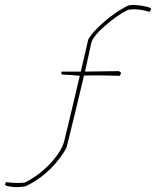

<svg xmlns="http://www.w3.org/2000/svg" viewBox="-120 -638 629 775"><path d="M-17 114Q-48 119 -69 116.5Q-90 114 -97 111L-100 105L-95 97Q-75 100 -57 100.5Q-39 101 -20 99Q22 78 56 48Q90 18 112 -13.5Q134 -45 139 -68Q157 -140 172.5 -207Q188 -274 202 -332Q185 -334 167.5 -335Q150 -336 131 -337L127 -342L129 -349H206Q214 -382 221.5 -414.5Q229 -447 236 -478Q246 -497 271 -522.5Q296 -548 329 -573Q362 -598 396 -615Q409 -619 428.5 -617.5Q448 -616 465 -612.5Q482 -609 489 -605V-599L483 -590Q462 -597 438.5 -599.5Q415 -602 396 -598Q375 -588 351 -571Q327 -554 304 -534Q281 -514 266 -495.5Q251 -477 248 -463Q243 -441 237 -412Q231 -383 223 -349L360 -351L369 -344L364 -332Q331 -333 295.5 -333.5Q260 -334 219 -333Q203 -265 184.5 -188Q166 -111 149 -44Q128 -1 84 43Q40 87 -17 114Z"/></svg>

Font: Labrada Thin
Style: Italic
Weight: 100
Italic angle: -7°
Designer: Mercedes Jáuregui
Foundry: Omnibus-Type Team
Version: Version 1.000; ttfautohint (v1.8.4.7-5d5b)